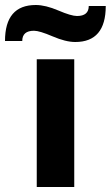

<svg xmlns="http://www.w3.org/2000/svg" viewBox="-71 -748 443 768"><path d="M230 -580Q192 -580 139.5 -602.5Q87 -625 65 -625Q18 -625 18 -584H-51Q-51 -728 72 -728Q111 -728 162.5 -706Q214 -684 237 -684Q284 -684 284 -724H352Q352 -580 230 -580ZM76 0V-511H226V0Z"/></svg>

Font: Overpass Heavy
Style: Regular
Weight: 900
Designer: Delve Withrington, Thomas Jockin
Foundry: Delve Fonts
Version: Version 3.000;DELV;Overpass